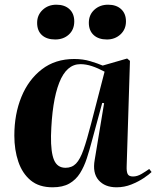

<svg xmlns="http://www.w3.org/2000/svg" viewBox="-20 -783 665 817"><path d="M519 -76Q518 -54 523 -43Q528 -32 546 -32Q564 -32 582.5 -43Q601 -54 615 -64L625 -51Q615 -41 592 -25.5Q569 -10 539 2Q509 14 476 14Q426 14 399.5 -16.5Q373 -47 383 -103L423 -344L415 -345L371 -183Q361 -145 349.5 -109.5Q338 -74 320.5 -46Q303 -18 275 -2Q247 14 204 14Q146 14 110.5 -15.5Q75 -45 58 -95Q41 -145 41 -206Q41 -297 71 -370.5Q101 -444 158 -488Q215 -532 296 -532Q333 -532 364.5 -522.5Q396 -513 417 -504L521 -534L533 -524ZM259 -69Q286 -69 303.5 -87Q321 -105 335.5 -146.5Q350 -188 368 -258L425 -478Q397 -493 371.5 -501.5Q346 -510 322 -510Q263 -510 232 -431Q201 -352 197 -205Q196 -135 210 -102Q224 -69 259 -69ZM358 -686Q358 -720 381.5 -741.5Q405 -763 440 -763Q475 -763 495.5 -744Q516 -725 516 -692Q516 -658 492.5 -636.5Q469 -615 435 -615Q399 -615 378.5 -634Q358 -653 358 -686ZM138 -686Q138 -719 161.5 -741Q185 -763 220 -763Q255 -763 275.5 -744Q296 -725 296 -692Q296 -657 273 -636Q250 -615 215 -615Q179 -615 158.5 -633.5Q138 -652 138 -686Z"/></svg>

Font: Literata 72pt
Style: Bold Italic
Weight: 700
Italic angle: -2°
Designer: Latin by Veronika Burian and Jose Scaglione. Greek by Irene Vlachou. Cyrillic by Vera Evstafieva
Foundry: TypeTogether
Version: Version 3.002